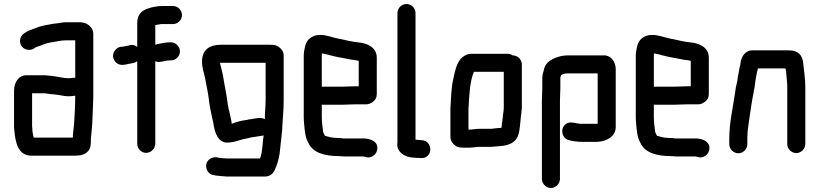

<svg xmlns="http://www.w3.org/2000/svg" viewBox="-20 -726 4083 957"><path d="M323 -336C297 -336 268 -344 243 -347L223 -349C215 -350 207 -351 198 -351H112C71 -351 50 -313 50 -273V-101C50 -94 50 -86 51 -79C57 -15 69 50 138 50H348C355 50 362 50 367 49C402 49 432 27 432 -7C433 -14 433 -21 433 -27C433 -32 433 -37 434 -44C437 -78 440 -102 441 -139C442 -175 445 -216 445 -252V-556C445 -592 413 -615 378 -615H308C294 -615 280 -612 268 -610L248 -608C218 -602 190 -599 165 -589C146 -580 125 -577 109 -565C95 -558 85 -548 81 -532C72 -492 114 -464 149 -484C153 -487 157 -490 162 -492C184 -498 205 -510 230 -514C255 -517 282 -525 308 -525H355V-338C343 -340 335 -336 323 -336ZM141 -86C140 -91 140 -96 140 -101V-261H199C203 -261 207 -261 212 -260L231 -257C238 -256 246 -256 254 -255C278 -253 298 -246 323 -246C336 -246 344 -248 355 -249C355 -202 352 -148 349 -105C347 -88 343 -55 343 -40H148C145 -55 141 -68 141 -86Z M708 36C732 36 754 15 754 -9V-421C762 -417 770 -416 779 -418L789 -419C797 -421 813 -425 824 -425H831C856 -425 877 -445 877 -470C877 -494 856 -515 832 -515H825C812 -515 786 -511 774 -508L764 -506C761 -505 757 -504 754 -503V-601C762 -603 776 -604 782 -606H842C867 -606 887 -627 887 -651C887 -675 867 -696 842 -696H795C784 -696 776 -696 769 -695C713 -687 664 -674 664 -611V-492C653 -501 641 -504 628 -501C620 -498 602 -496 591 -493H585C572 -492 562 -486 554 -476C537 -456 542 -428 560 -413C578 -398 599 -402 623 -408C640 -411 653 -412 664 -421V-9C664 15 684 36 708 36Z M1300 -132C1279 -144 1254 -135 1231 -132L1216 -130C1215 -129 1212 -128 1209 -128C1182 -125 1158 -118 1135 -109C1133 -123 1133 -129 1129 -143L1124 -165C1120 -180 1118 -190 1115 -208C1111 -244 1103 -282 1097 -316L1091 -352C1088 -366 1085 -379 1082 -390C1079 -402 1077 -405 1077 -413H1304V-229C1304 -197 1300 -166 1300 -132ZM1394 -230V-449C1394 -463 1389 -474 1379 -484C1361 -501 1350 -503 1318 -503H1081C1023 -503 987 -477 987 -419C987 -386 996 -368 1002 -337C1008 -301 1017 -268 1021 -230C1024 -199 1031 -172 1036 -145L1041 -124L1044 -109C1050 -65 1066 -18 1110 -15C1136 -15 1158 -22 1177 -28C1191 -33 1215 -36 1231 -41L1245 -43C1258 -45 1271 -47 1283 -49C1286 -49 1290 -50 1294 -51C1288 -14 1289 33 1276 64H1111C1102 64 1076 61 1069 60L1059 58C1047 57 1035 60 1025 67C993 90 1008 143 1046 147L1056 149C1068 150 1099 154 1111 154H1299C1328 154 1342 138 1351 118C1362 92 1369 70 1374 38C1378 -3 1383 -41 1387 -83V-94C1390 -141 1394 -183 1394 -230Z M1687 -294H1593C1590 -294 1587 -294 1584 -293V-449C1584 -451 1584 -455 1585 -460C1599 -456 1609 -456 1623 -451C1659 -441 1698 -436 1735 -428L1752 -426C1756 -425 1761 -424 1766 -423H1768V-296H1749C1736 -296 1702 -294 1687 -294ZM1749 -206H1803C1814 -205 1825 -209 1838 -218C1851 -227 1858 -240 1858 -257V-441C1856 -490 1812 -511 1764 -515L1747 -517C1742 -518 1736 -519 1731 -520C1711 -523 1689 -530 1668 -533C1637 -539 1609 -552 1574 -552C1539 -552 1511 -531 1503 -503C1499 -491 1494 -465 1494 -449V-142C1494 -129 1495 -118 1496 -108C1499 -70 1502 -40 1517 -14C1539 35 1597 52 1668 52C1679 52 1688 54 1699 54H1791C1796 54 1800 56 1804 57C1830 65 1854 45 1859 25C1871 -18 1829 -36 1791 -36H1690C1683 -37 1676 -38 1668 -38C1664 -38 1659 -38 1653 -39C1633 -39 1616 -45 1600 -49C1597 -54 1590 -65 1590 -74C1587 -96 1584 -118 1584 -143V-205C1587 -204 1590 -204 1593 -204H1687C1702 -204 1735 -206 1749 -206Z M1961 -661V-16C1953 30 1998 60 2045 60C2052 61 2058 61 2065 61L2077 62C2089 63 2100 60 2110 52C2139 27 2123 -25 2084 -27L2051 -30V-661C2051 -686 2030 -706 2006 -706C1982 -706 1961 -686 1961 -661Z M2320 -80H2315V-183C2319 -250 2321 -318 2342 -368H2491V-189C2490 -181 2490 -176 2490 -173C2489 -168 2488 -161 2487 -153L2485 -131C2482 -117 2481 -106 2480 -90C2478 -89 2475 -88 2473 -88C2468 -88 2462 -88 2455 -87L2437 -85C2433 -84 2430 -84 2427 -84H2368C2352 -84 2334 -80 2320 -80ZM2275 9C2280 10 2288 10 2297 10H2320C2335 10 2355 6 2370 6H2427C2437 6 2452 3 2464 3C2469 2 2473 2 2476 2C2511 -1 2540 -12 2556 -37C2569 -59 2571 -91 2574 -121L2576 -143C2577 -150 2578 -155 2578 -158C2579 -165 2580 -174 2581 -186V-405C2581 -430 2560 -450 2535 -450C2528 -455 2519 -458 2510 -458H2329C2314 -458 2299 -452 2285 -441C2257 -418 2248 -373 2239 -331C2229 -287 2228 -235 2225 -185V-43C2225 -18 2250 9 2275 9Z M2771 166V-226C2771 -239 2773 -273 2773 -286V-340L2777 -352C2786 -357 2795 -360 2808 -360H2959V-110C2958 -109 2956 -109 2955 -109H2872C2869 -110 2864 -110 2857 -111C2837 -115 2818 -120 2801 -108C2769 -86 2781 -33 2818 -27C2835 -22 2860 -19 2881 -19H2959C3006 -22 3049 -47 3049 -93V-382C3049 -416 3027 -450 2991 -450H2805C2793 -449 2783 -448 2774 -446C2736 -435 2699 -420 2691 -378C2688 -366 2683 -352 2683 -337V-285C2683 -272 2681 -238 2681 -226V166C2681 190 2702 211 2726 211C2750 211 2771 190 2771 166Z M3342 -294H3248C3245 -294 3242 -294 3239 -293V-449C3239 -451 3239 -455 3240 -460C3254 -456 3264 -456 3278 -451C3314 -441 3353 -436 3390 -428L3407 -426C3411 -425 3416 -424 3421 -423H3423V-296H3404C3391 -296 3357 -294 3342 -294ZM3404 -206H3458C3469 -205 3480 -209 3493 -218C3506 -227 3513 -240 3513 -257V-441C3511 -490 3467 -511 3419 -515L3402 -517C3397 -518 3391 -519 3386 -520C3366 -523 3344 -530 3323 -533C3292 -539 3264 -552 3229 -552C3194 -552 3166 -531 3158 -503C3154 -491 3149 -465 3149 -449V-142C3149 -129 3150 -118 3151 -108C3154 -70 3157 -40 3172 -14C3194 35 3252 52 3323 52C3334 52 3343 54 3354 54H3446C3451 54 3455 56 3459 57C3485 65 3509 45 3514 25C3526 -18 3484 -36 3446 -36H3345C3338 -37 3331 -38 3323 -38C3319 -38 3314 -38 3308 -39C3288 -39 3271 -45 3255 -49C3252 -54 3245 -65 3245 -74C3242 -96 3239 -118 3239 -143V-205C3242 -204 3245 -204 3248 -204H3342C3357 -204 3390 -206 3404 -206Z M3705 -7V-34C3705 -39 3705 -47 3706 -58C3706 -68 3707 -77 3708 -85C3713 -126 3721 -174 3727 -214C3732 -249 3742 -286 3745 -321C3748 -342 3752 -362 3757 -382C3757 -383 3757 -384 3758 -385H3895C3896 -383 3897 -375 3898 -373L3900 -349C3901 -331 3904 -312 3904 -292V-8C3904 16 3925 37 3949 37C3973 37 3994 16 3994 -8V-291C3994 -331 3988 -371 3984 -407C3981 -452 3958 -475 3912 -475H3736C3697 -478 3676 -447 3671 -413C3671 -411 3671 -408 3670 -404C3666 -392 3665 -382 3663 -370C3661 -357 3657 -344 3656 -330L3654 -318C3650 -303 3645 -277 3643 -259C3633 -187 3615 -115 3615 -34V-7C3615 17 3636 38 3660 38C3684 38 3705 17 3705 -7Z"/></svg>

Font: Electronic
Style: Blk
Weight: 900
Version: Version 1.011